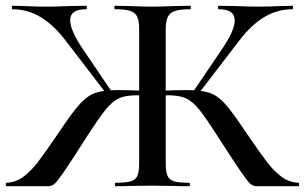

<svg xmlns="http://www.w3.org/2000/svg" viewBox="-25 -645 1056 665"><path d="M375 -12Q411 -12 428 -17Q445 -22 451 -36.5Q457 -51 457 -81V-544Q457 -573 450 -587.5Q443 -602 425.5 -607.5Q408 -613 373 -613Q371 -613 371 -619Q371 -625 373 -625L427 -624Q473 -622 499 -622Q530 -622 578 -624L634 -625Q636 -625 636 -619Q636 -613 634 -613Q599 -613 581 -607Q563 -601 556 -586Q549 -571 549 -542V-81Q549 -51 555 -36.5Q561 -22 577.5 -17Q594 -12 630 -12Q633 -12 633 -6Q633 0 630 0Q595 0 576 -1L499 -2L428 -1Q409 0 375 0Q373 0 373 -6Q373 -12 375 -12ZM-3 -12Q29 -13 55.5 -32.5Q82 -52 106.5 -84Q131 -116 180 -188Q226 -257 252 -285.5Q278 -314 306 -323.5Q334 -333 386 -333Q424 -333 491 -330L489 -312Q480 -313 469.5 -314Q459 -315 448 -315Q410 -315 387 -304.5Q364 -294 341 -265.5Q318 -237 274 -169Q218 -81 195.5 -48.5Q173 -16 163.5 -8Q154 0 142 0H-3Q-5 0 -5 -6Q-5 -12 -3 -12ZM18 -613Q16 -613 16 -619Q16 -625 18 -625L59 -624Q99 -622 135 -622Q166 -622 214 -624L273 -625Q276 -625 276 -619Q276 -613 273 -613Q218 -613 218 -575Q218 -540 262 -475L363 -326L346 -317L205 -501Q161 -559 115.5 -586Q70 -613 18 -613ZM732 -168Q688 -237 665 -265.5Q642 -294 619 -304.5Q596 -315 557 -315Q547 -315 537 -314Q527 -313 518 -312L517 -330Q582 -333 620 -333Q672 -333 700.5 -323.5Q729 -314 754.5 -285.5Q780 -257 826 -188Q875 -116 899.5 -84Q924 -52 950.5 -32.5Q977 -13 1009 -12Q1011 -12 1011 -6Q1011 0 1009 0H864Q852 0 842.5 -8Q833 -16 809.5 -50Q786 -84 732 -168ZM643 -326 742 -472Q788 -539 788 -574Q788 -613 733 -613Q730 -613 730 -619Q730 -625 733 -625L792 -624Q840 -622 871 -622Q907 -622 947 -624L988 -625Q990 -625 990 -619Q990 -613 988 -613Q936 -613 890.5 -586Q845 -559 801 -501L660 -317Z"/></svg>

Font: Cormorant Garamond SemiBold
Style: Regular
Weight: 600
Designer: Christian Thalmann (Catharsis Fonts)
Foundry: Catharsis Fonts
Version: Version 4.000